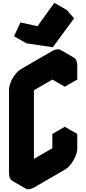

<svg xmlns="http://www.w3.org/2000/svg" viewBox="-20 -1271 603 1342"><path d="M217 -740 433 -865Q467 -885 493.5 -870Q520 -855 520 -815V-715L433 -665V-765L217 -640V-60L433 -185V-285L520 -335V-235Q520 -209 507.5 -179Q495 -149 475.5 -123.5Q456 -98 433 -85L217 40Q182 60 156 45Q130 30 130 -10V-590Q130 -617 142 -646.5Q154 -676 174 -701.5Q194 -727 217 -740ZM349 -941 165 -968 210 -1064 328 -1038 447 -1201 498 -1143ZM520 -335 433 -285 346 -335 433 -385ZM433 -285V-185L346 -235V-335ZM433 -185 217 -60 130 -110 346 -235ZM433 -765V-665L346 -715V-815ZM447 -1201 328 -1038 242 -1088 360 -1251ZM328 -1038 210 -1064 123 -1114 242 -1088ZM494 -870Q467 -885 433 -865L217 -740Q194 -727 174 -701.5Q154 -676 142 -646.5Q130 -617 130 -590V-10Q130 30 156 45L69 -5Q43 -20 43 -60V-640Q43 -667 55 -696.5Q67 -726 87 -751.5Q107 -777 130 -790L346 -915Q381 -935 407 -920ZM210 -1064 165 -968 78 -1018 123 -1114Z"/></svg>

Font: Nabla Normal
Style: Regular
Weight: 400
Designer: Arthur Reinders Folmer
Version: Version 1.000